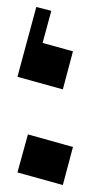

<svg xmlns="http://www.w3.org/2000/svg" viewBox="-20 -527 259 550"><path d="M189 -380 160 -271 30 -307 51 -385 84 -507 127 -496 102 -404ZM60 -142 189 -106 160 3 30 -33Z"/></svg>

Font: Blaka Ink
Style: Regular
Weight: 400
Designer: Mohamed Gaber
Foundry: Kief Type Foundry
Version: Version 1.003; ttfautohint (v1.8.4.7-5d5b)